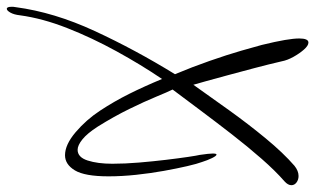

<svg xmlns="http://www.w3.org/2000/svg" viewBox="-226 -588 926 564"><g transform="rotate(90 237.0 -306.0)"><path d="M-19 137Q-25 137 -25 124Q-25 121 -25 118Q-25 115 -24 111Q-9 -2 46 -121Q101 -240 173 -357Q152 -407 134 -458.5Q116 -510 104 -551.5Q92 -593 87 -612Q77 -653 72.5 -679.5Q68 -706 68 -722Q68 -749 80 -749Q89 -749 100.5 -736Q112 -723 122 -705Q132 -687 135 -671Q144 -632 155 -590.5Q166 -549 176 -512Q186 -475 193.5 -448Q201 -421 204 -411Q238 -459 278.5 -515.5Q319 -572 361.5 -623.5Q404 -675 442 -708Q457 -720 472 -720Q483 -720 491 -714Q499 -708 499 -699Q499 -689 488 -679Q457 -652 421.5 -611.5Q386 -571 349.5 -524Q313 -477 279 -431.5Q245 -386 218 -350Q225 -336 239 -302Q253 -268 275 -223Q297 -178 327 -130Q347 -99 364.5 -85Q382 -71 395 -71Q417 -71 426.5 -100.5Q436 -130 436 -173Q436 -210 432.5 -251.5Q429 -293 424.5 -330.5Q420 -368 416 -395Q412 -422 410 -430Q408 -444 407 -453Q406 -462 406 -468Q406 -479 409 -479Q413 -479 419.5 -465.5Q426 -452 431 -436Q436 -423 443 -393Q450 -363 457 -324Q464 -285 468.5 -243Q473 -201 473 -162Q473 -92 455.5 -63Q438 -34 411 -34Q380 -34 343.5 -65Q307 -96 280 -137Q253 -178 231 -222Q209 -266 187 -319Q145 -257 105.5 -185Q66 -113 37.5 -40.5Q9 32 0 98Q-2 116 -8 126.5Q-14 137 -19 137Z"/></g></svg>

Font: Inspiration
Style: Regular
Weight: 400
Designer: Robert E. Leuschke
Foundry: Robert E. Leuschke
Version: Version 2.010; ttfautohint (v1.8.3)